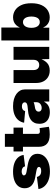

<svg xmlns="http://www.w3.org/2000/svg" viewBox="1049 -1817 778 2916"><g transform="rotate(-90 1438.0 -359.0)"><path d="M292.5 10.3Q218.3 10.3 161.1 -11Q104 -32.2 68.6 -71.3Q33.2 -110.4 24.4 -164.1L207.5 -187.5Q216.3 -156.2 238 -139.4Q259.8 -122.6 299.8 -122.6Q328.6 -122.6 344.7 -131.3Q360.8 -140.1 360.8 -156.2Q360.8 -171.9 345.9 -180.9Q331.1 -189.9 298.8 -195.8L202.1 -213.4Q120.1 -228 78.6 -268.1Q37.1 -308.1 37.1 -372.6Q37.1 -429.2 67.4 -468.8Q97.7 -508.3 154.1 -529.1Q210.4 -549.8 288.1 -549.8Q361.3 -549.8 415.8 -530.5Q470.2 -511.2 502.9 -475.6Q535.6 -439.9 543 -389.2L369.6 -367.2Q363.8 -393.6 342.5 -406.2Q321.3 -418.9 292.5 -418.9Q267.1 -418.9 249.8 -409.9Q232.4 -400.9 232.4 -384.3Q232.4 -372.1 243.2 -361.6Q253.9 -351.1 283.7 -345.7L395 -326.2Q478 -312 519 -276.1Q560.1 -240.2 560.1 -179.7Q560.1 -121.6 525.6 -78.9Q491.2 -36.1 430.9 -12.9Q370.6 10.3 292.5 10.3Z M958 -542.5V-399.4H595.2V-542.5ZM666.5 -673.8H862.8V-176.8Q862.8 -159.2 871.6 -150.6Q880.4 -142.1 900.9 -142.1Q910.2 -142.1 927.2 -144Q944.3 -146 950.2 -147.5L970.7 -6.3Q939.5 2 909.7 4.6Q879.9 7.3 852.5 7.3Q759.8 7.3 713.1 -34.2Q666.5 -75.7 666.5 -156.7Z M1193.8 8.8Q1141.6 8.8 1101.3 -8.5Q1061 -25.9 1038.6 -60.8Q1016.1 -95.7 1016.1 -149.4Q1016.1 -194.3 1031.2 -225.8Q1046.4 -257.3 1073.7 -277.6Q1101.1 -297.9 1137.5 -308.6Q1173.8 -319.3 1216.3 -322.3Q1261.7 -325.7 1289.3 -330.6Q1316.9 -335.4 1329.3 -345Q1341.8 -354.5 1341.8 -370.1V-372.1Q1341.8 -385.7 1334.2 -395.3Q1326.7 -404.8 1313.2 -409.9Q1299.8 -415 1280.8 -415Q1262.2 -415 1247.1 -409.7Q1231.9 -404.3 1222.2 -393.6Q1212.4 -382.8 1209.5 -366.2L1032.2 -381.8Q1040 -429.2 1070.1 -467.3Q1100.1 -505.4 1153.8 -527.6Q1207.5 -549.8 1284.2 -549.8Q1342.3 -549.8 1389.4 -536.4Q1436.5 -522.9 1469.7 -498.5Q1502.9 -474.1 1520.5 -441.7Q1538.1 -409.2 1538.1 -370.6V0H1353.5V-76.7H1350.1Q1333 -45.9 1310.1 -27.1Q1287.1 -8.3 1258.1 0.2Q1229 8.8 1193.8 8.8ZM1257.3 -114.7Q1279.3 -114.7 1299.1 -124Q1318.8 -133.3 1331.3 -150.4Q1343.8 -167.5 1343.8 -192.4V-236.8Q1335.9 -233.9 1327.4 -231Q1318.8 -228 1308.8 -225.6Q1298.8 -223.1 1288.3 -221.2Q1277.8 -219.2 1265.6 -217.3Q1243.2 -213.9 1228.8 -205.8Q1214.4 -197.8 1207.5 -186.5Q1200.7 -175.3 1200.7 -161.1Q1200.7 -146.5 1208 -136Q1215.3 -125.5 1228 -120.1Q1240.7 -114.7 1257.3 -114.7Z M1824.2 7.3Q1767.1 7.3 1724.4 -18.8Q1681.6 -44.9 1658.7 -91.3Q1635.7 -137.7 1635.7 -197.3V-542.5H1832V-238.8Q1832 -198.2 1852.3 -175.3Q1872.6 -152.3 1909.7 -152.3Q1933.6 -152.3 1951.2 -162.8Q1968.8 -173.3 1978.3 -192.9Q1987.8 -212.4 1987.8 -239.7V-542.5H2184.1V0H1999L1995.6 -140.1H2003.4Q1984.4 -77.1 1942.1 -34.9Q1899.9 7.3 1824.2 7.3Z M2630.9 7.3Q2593.3 7.3 2563.5 -5.1Q2533.7 -17.6 2512.7 -39.1Q2491.7 -60.5 2480.5 -88.9H2476.1V0H2281.7V-727.5H2478V-450.2H2480.5Q2492.2 -477.5 2512.7 -500.5Q2533.2 -523.4 2563.2 -536.6Q2593.3 -549.8 2632.8 -549.8Q2688.5 -549.8 2737.1 -520.5Q2785.6 -491.2 2816.2 -429.4Q2846.7 -367.7 2846.7 -271Q2846.7 -178.2 2817.6 -116.2Q2788.6 -54.2 2739.5 -23.4Q2690.4 7.3 2630.9 7.3ZM2560.5 -143.6Q2587.4 -143.6 2606.2 -158.7Q2625 -173.8 2635 -202.6Q2645 -231.4 2645 -271Q2645 -311 2635 -339.6Q2625 -368.2 2606.2 -383.8Q2587.4 -399.4 2560.5 -399.4Q2533.7 -399.4 2513.9 -383.8Q2494.1 -368.2 2483.6 -339.6Q2473.1 -311 2473.1 -271Q2473.1 -231.9 2483.6 -203.4Q2494.1 -174.8 2513.9 -159.2Q2533.7 -143.6 2560.5 -143.6Z"/></g></svg>

Font: Inter 16pt Black
Style: Regular
Weight: 900
Version: Version 4.001;git-66647c0bb